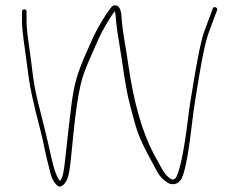

<svg xmlns="http://www.w3.org/2000/svg" viewBox="-20 -723 882 719"><path d="M71 -688C65.3 -688 62.5 -685 62.5 -679V-643C62.5 -626 64.5 -602.5 68.5 -572.5C70.5 -557.5 72.8 -540.8 75.5 -522.5C78.2 -504.2 82.1 -474.9 87.2 -434.8C92.3 -394.6 106.7 -329.2 130.5 -238.5C135.8 -218.2 141.1 -195 146.4 -169.1C151.6 -143.1 159.3 -111 169.4 -72.7C174.1 -55.2 181.1 -41 192.5 -30C198.6 -22.2 206.9 -22.5 217.5 -31C220.8 -33.7 224.6 -38.7 228.8 -46C232.9 -53.3 236.5 -65 239.4 -81C242.3 -97 247.5 -144 255 -221.9C262.5 -299.8 271.7 -362 282.5 -408.5C288.3 -433.5 299.4 -464.5 315.6 -501.5C331.9 -538.5 343.3 -564.5 350 -579.5C356.7 -594.5 366 -612.2 378.1 -632.5C390.2 -652.8 397.9 -665.2 401.3 -669.5C404.6 -673.8 407.5 -677.7 410 -681C412 -674.5 413.8 -660.6 415.2 -639.4C416.2 -625.1 420.7 -594.1 428.8 -546.5C432.1 -526.8 435.6 -504 439.4 -478C443.1 -452 447.1 -426.8 451.3 -402.5C455.4 -378.2 460.6 -353.8 466.9 -329.5C473.1 -305.2 480.4 -278.5 488.7 -249.5C497 -220.4 512.6 -184.5 535.6 -141.5C549.4 -115.8 560.6 -95 569.2 -79.1C577.8 -63.2 590.5 -49.9 607.5 -39C615.8 -33.7 625 -32 635 -34C645 -36 653.3 -42.7 660 -54C674.5 -83.6 687.2 -156.9 700.7 -274C704.7 -308.7 713.2 -364.3 726.2 -441C739.2 -517.7 750.2 -568.7 759.2 -594C768.2 -619.3 776 -640.7 782.7 -658L792.7 -684C794.7 -689.3 793 -693.2 787.7 -695.5C782.4 -697.8 778.7 -696.3 776.7 -691L766.7 -664C760 -646.7 752 -625 742.7 -599C734 -573 723 -521.3 709.7 -444C696.4 -366.7 687.7 -310.7 683.7 -276C669.2 -157.7 653.8 -85.7 640.1 -60.2C635.1 -50.9 628 -48.5 618.8 -53C605.9 -61.8 594.6 -75.3 585 -93.5C579.2 -104.5 569.2 -122.7 555 -148C512.3 -229.1 480.8 -339.8 460.6 -480C456.9 -506 452.2 -535.6 446.5 -568.7C440.9 -601.9 437.4 -627 436.3 -644C435.4 -656 434.6 -666 433.8 -674C430 -693.3 422.7 -703 411.9 -703C405.6 -703 400.8 -701 397.5 -697C374 -666.9 351.5 -629.9 330 -586C323.3 -570.7 311.7 -544.3 295 -507C279.2 -469.7 268.1 -438 261.9 -412C255.6 -386 250.2 -353.8 245.6 -315.5C241 -277.2 237.1 -243.5 233.8 -214.5C230.4 -185.5 226.9 -153.6 223.2 -118.7C219.6 -83.8 215.2 -62.3 210 -54C206.7 -48.7 205 -45.7 205 -45C198.2 -52.2 191.3 -66.1 184.4 -86.5C181 -97.5 177.5 -111.3 173.5 -128C169.5 -144.7 165 -164.5 160 -187.6C155 -210.6 142.9 -259.5 123.8 -334.4C113.4 -375.4 105.8 -416.6 101 -458C98 -484 93.7 -516.7 88 -556C82.3 -595.3 79.5 -624.3 79.5 -643V-679C79.5 -685 76.7 -688 71 -688Z"/></svg>

Font: Proton
Style: BkExt
Weight: 500
Version: Version 1.017